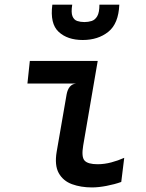

<svg xmlns="http://www.w3.org/2000/svg" viewBox="-20 -812 640 840"><path d="M382.5 8Q334 8 295 -6.2Q256 -20.5 237 -54.8Q218 -89 228 -148.5L271.5 -399.5Q275.5 -420.5 285.5 -432.5Q295.5 -444.5 312.5 -446.5H100L110.5 -545.5H407.5L344 -175.5Q335.5 -125.5 350 -109.5Q364.5 -93.5 407 -93.5Q436.5 -93.5 466.8 -101.5Q497 -109.5 523.5 -121.5L510.5 -16Q481.5 -5.5 446.2 1.2Q411 8 382.5 8ZM342 -637Q275 -637 236.5 -672.8Q198 -708.5 209 -791.5H296Q290.5 -757.5 297 -741.2Q303.5 -725 317.8 -720.2Q332 -715.5 349 -715.5Q366 -715.5 381 -720.2Q396 -725 405.5 -741.2Q415 -757.5 415 -791.5H502Q498.5 -708.5 453.8 -672.8Q409 -637 342 -637Z"/></svg>

Font: Spline Sans Mono Medium
Style: Italic
Weight: 500
Italic angle: -4°
Monospace: yes
Designer: Eben Sorkin, Mirko Velimirovic
Foundry: Sorkin Type
Version: Version 1.004